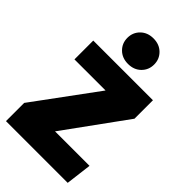

<svg xmlns="http://www.w3.org/2000/svg" viewBox="-284 -1040 1126 1126"><g transform="rotate(45 278.5 -477.5)"><path d="M522 0H10V-151L296 -540H38V-696H533V-543L256 -161H542ZM279 -743Q230 -743 199 -773.5Q168 -804 168 -849Q168 -894 199 -924.5Q230 -955 279 -955Q328 -955 359 -924.5Q390 -894 390 -849Q390 -804 359 -773.5Q328 -743 279 -743Z"/></g></svg>

Font: Trujillo Black
Style: Regular
Weight: 900
Designer: Fira Sans original fonts by bBox Type GmbH, Carrois Corporate GbR, & Edenspiekermann AG / Changes by Cristiano Sobral
Foundry: Fira Sans original fonts by bBox Type GmbH, Carrois Corporate GbR, & Edenspiekermann AG / Changes by Cristiano Sobral
Version: Version 4.301;July 28, 2020;FontCreator 13.0.0.2655 64-bit